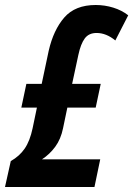

<svg xmlns="http://www.w3.org/2000/svg" viewBox="-38 -744 530 764"><path d="M-18.1 0 4.9 -103Q39.6 -122.6 60.3 -152.8Q81.1 -183.1 91.8 -233.9L108.9 -315.9H46.9L66.9 -410.2H127.9L155.8 -542Q174.8 -625 218 -674.6Q261.2 -724.1 342.8 -724.1Q378.9 -724.1 412.8 -713.6Q446.8 -703.1 472.2 -683.1L420.9 -583Q384.8 -612.8 346.2 -612.8Q315.4 -612.8 299.3 -591.1Q283.2 -569.3 273.9 -525.9L249 -410.2H362.8L342.8 -315.9H230L212.9 -233.9Q204.1 -190.4 181.9 -160.2Q159.7 -129.9 128.9 -109.9H360.8L337.9 0Z"/></svg>

Font: Open Sans Condensed
Style: Bold Italic
Weight: 700
Width: 3
Italic angle: -12°
Designer: Monotype Design Team
Foundry: Monotype Imaging Inc.
Version: Version 3.003; ttfautohint (v1.8.4)